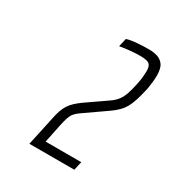

<svg xmlns="http://www.w3.org/2000/svg" viewBox="-105 -870 476 518"><g transform="rotate(30 133.0 -611.0)"><path d="M60 -420 79 -508Q82 -524 86 -535.5Q90 -547 95.5 -555.5Q101 -564 109 -571.5Q117 -579 128 -587L193 -632Q204 -640 211 -649.5Q218 -659 222.5 -672.5Q227 -686 231 -705Q234 -719 235 -729.5Q236 -740 236 -747Q236 -759 232.5 -765Q229 -771 221 -773Q213 -775 201 -775Q189 -775 171.5 -773.5Q154 -772 138 -769L144 -795Q156 -799 176 -800.5Q196 -802 212 -802Q226 -802 238 -798.5Q250 -795 258 -784.5Q266 -774 266 -751Q266 -743 265 -732.5Q264 -722 262 -710Q255 -678 248 -659.5Q241 -641 231 -629.5Q221 -618 204 -606L138 -560Q125 -551 119 -542Q113 -533 107 -505L95 -447H206L200 -420Z"/></g></svg>

Font: Saira UltraCondensed Thin
Style: Italic
Weight: 250
Width: 1
Italic angle: -12°
Designer: Hector Gatti with collaboration of the Omnibus-Type team
Foundry: Omnibus-Type
Version: Version 1.101